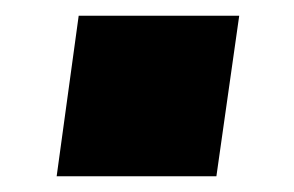

<svg xmlns="http://www.w3.org/2000/svg" viewBox="-20 -369 373 244"><path d="M52 -145 80 -349H284L255 -145Z"/></svg>

Font: Hanken Grotesk Light
Style: Italic
Weight: 300
Italic angle: -8°
Designer: Alfredo Marco Pradil
Foundry: Hanken Design Co.
Version: Version 3.013